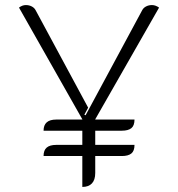

<svg xmlns="http://www.w3.org/2000/svg" viewBox="-20 -729 703 758"><path d="M356 -213V-157H511Q511 -133 498.5 -123Q486 -113 461 -113H356V-46Q356 -19 343 -5Q330 9 305 9V-113H152Q152 -136 164.5 -146.5Q177 -157 202 -157H305V-213H152Q152 -257 202 -257H305V-258L55 -699Q68 -709 82 -709Q95 -709 105.5 -703.5Q116 -698 121 -688L328 -304L313 -276L318 -274L541 -688Q546 -698 556.5 -703.5Q567 -709 580 -709Q594 -709 608 -699L356 -258V-257H511Q511 -233 498.5 -223Q486 -213 461 -213Z"/></svg>

Font: K2D Thin
Style: Regular
Weight: 100
Designer: Katatrad Aksorn Co.,Ltd.
Foundry: Cadson Demak Co.,Ltd.
Version: Version 1.000; ttfautohint (v1.6)